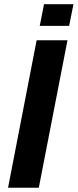

<svg xmlns="http://www.w3.org/2000/svg" viewBox="-20 -876 363 896"><path d="M17.6 0 150.9 -688H294.9L161.1 0ZM165.5 -755.4 185.5 -856.4H322.8L302.7 -755.4Z"/></svg>

Font: Liberation Sans
Style: Bold Italic
Weight: 700
Italic angle: -12°
Designer: Steve Matteson
Foundry: Ascender Corporation
Version: Version 2.1.5